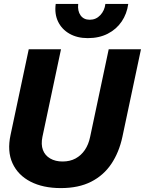

<svg xmlns="http://www.w3.org/2000/svg" viewBox="-20 -950 741 982"><path d="M291 12Q200 12 136 -21Q72 -54 44 -115Q16 -176 34 -260L127 -698H292L197 -250Q189 -211 199.5 -183Q210 -155 236.5 -139.5Q263 -124 300 -124Q338 -124 366.5 -139.5Q395 -155 414 -183Q433 -211 441 -250L536 -698H701L606 -250Q589 -171 549.5 -112Q510 -53 446 -20.5Q382 12 291 12ZM429 -755Q375 -755 335.5 -777.5Q296 -800 277 -839.5Q258 -879 265 -930H380Q376 -894 392 -871.5Q408 -849 439 -849Q471 -849 493 -872.5Q515 -896 519 -930H636Q629 -879 602 -839.5Q575 -800 531 -777.5Q487 -755 429 -755Z"/></svg>

Font: Azeret Mono Thin
Style: Bold Italic
Weight: 700
Italic angle: -12°
Version: Version 1.002